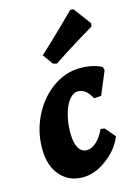

<svg xmlns="http://www.w3.org/2000/svg" viewBox="-116 -809 622 883"><g transform="rotate(-15 195.0 -367.5)"><path d="M163 -199Q163 -154 177 -129Q191 -104 217 -104Q240 -104 263 -125Q286 -146 302 -182L321 -179L362 -131Q337 -71 280.5 -29.5Q224 12 168 12Q100 12 59.5 -35.5Q19 -83 19 -163Q19 -246 55.5 -318.5Q92 -391 153 -434Q214 -477 284 -477Q313 -477 340.5 -471Q368 -465 386 -454L390 -438L344 -328L310 -326Q284 -376 246 -376Q223 -376 204 -352Q185 -328 174 -287.5Q163 -247 163 -199ZM186 -524 168 -529 133 -578Q188 -628 241 -680Q294 -732 309 -747L324 -746L386 -663L384 -648Q367 -638 307 -601.5Q247 -565 186 -524Z"/></g></svg>

Font: Alegreya ExtraBold
Style: Italic
Weight: 800
Italic angle: -7°
Designer: Juan Pablo del Peral
Foundry: Huerta Tipografica
Version: Version 2.007; ttfautohint (v1.6)